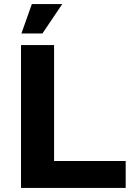

<svg xmlns="http://www.w3.org/2000/svg" viewBox="-20 -921 644 941"><path d="M83 0V-700H245V-132H596V0ZM85 -757 136 -901H285L188 -757Z"/></svg>

Font: Montserrat Z
Style: Bold
Weight: 700
Designer: Julieta Ulanovsky
Foundry: Julieta Ulanovsky
Version: Version 8.000